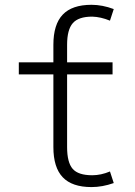

<svg xmlns="http://www.w3.org/2000/svg" viewBox="-20 -761 555 792"><path d="M444.3 -503.9V-454.1H256.8V-154.3Q256.8 -90.8 279.8 -64.5Q302.7 -38.1 360.4 -38.1Q396.5 -38.1 433.6 -53.7L449.2 -5.9Q402.3 10.7 357.4 10.7Q277.3 10.7 238.8 -29.8Q200.2 -70.3 200.2 -154.3V-454.1H57.6V-503.9H200.2V-576.2Q200.2 -660.2 238.8 -700.7Q277.3 -741.2 357.4 -741.2Q402.3 -741.2 449.2 -723.6L433.6 -675.8Q395.5 -691.4 360.4 -692.4Q303.7 -692.4 280.3 -665.5Q256.8 -638.7 256.8 -576.2V-503.9Z"/></svg>

Font: Gen Shin Gothic Light
Style: Regular
Weight: 200
Designer: [Source Han Sans]
Ryoko NISHIZUKA  (kana & ideographs); Paul D. Hunt (Latin, Greek & Cyrillic); Wenlong ZHANG  (bopomofo
Version: Version 1.002.20150607